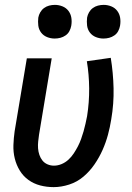

<svg xmlns="http://www.w3.org/2000/svg" viewBox="-20 -759 540 787"><path d="M200 8Q171 8 144.5 1Q118 -6 96.5 -21.5Q75 -37 61 -60Q47 -83 40.5 -109.5Q34 -136 35 -164.5Q36 -193 40 -221L90 -520H192L140 -207Q138 -193 136.5 -179Q135 -165 136 -151Q137 -137 141.5 -124Q146 -111 154 -101Q162 -91 174.5 -85.5Q187 -80 201 -80Q217 -80 232.5 -86.5Q248 -93 260.5 -104.5Q273 -116 282.5 -130.5Q292 -145 299.5 -159.5Q307 -174 312.5 -189.5Q318 -205 322.5 -220.5Q327 -236 330.5 -252Q334 -268 337 -283Q346 -340 345.5 -397Q345 -454 336 -508L434 -522Q444 -461 445.5 -397.5Q447 -334 436 -270Q431 -238 422.5 -206.5Q414 -175 400.5 -144.5Q387 -114 367.5 -85.5Q348 -57 322 -35Q296 -13 263.5 -2.5Q231 8 200 8ZM404 -601Q388 -601 373 -607Q358 -613 348.5 -625.5Q339 -638 337 -654Q335 -670 337 -687Q339 -698 345 -708.5Q351 -719 360.5 -726Q370 -733 381.5 -736Q393 -739 405 -739Q421 -739 436 -733Q451 -727 460.5 -714.5Q470 -702 472.5 -686Q475 -670 472 -653Q470 -642 464.5 -631.5Q459 -621 449 -614Q439 -607 427.5 -604Q416 -601 404 -601ZM204 -601Q188 -601 173 -607Q158 -613 148.5 -625.5Q139 -638 137 -654Q135 -670 137 -687Q139 -698 145 -708.5Q151 -719 160.5 -726Q170 -733 181.5 -736Q193 -739 205 -739Q221 -739 236 -733Q251 -727 260.5 -714.5Q270 -702 272.5 -686Q275 -670 272 -653Q270 -642 264.5 -631.5Q259 -621 249 -614Q239 -607 227.5 -604Q216 -601 204 -601Z"/></svg>

Font: Iosevka SS18 Semibold
Style: Italic
Weight: 600
Italic angle: -9°
Monospace: yes
Designer: Belleve Invis
Foundry: Belleve Invis
Version: Version 25.1.1; ttfautohint (v1.8.4)